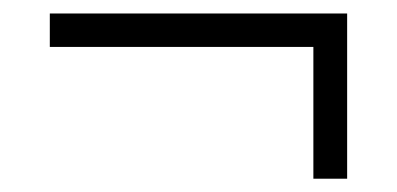

<svg xmlns="http://www.w3.org/2000/svg" viewBox="-20 -398 591 286"><path d="M497.1 -377.9V-131.8H446.8V-328.1H54.2V-377.9Z"/></svg>

Font: Droid Sans TV
Style: Regular
Weight: 300
Version: Version 1.00